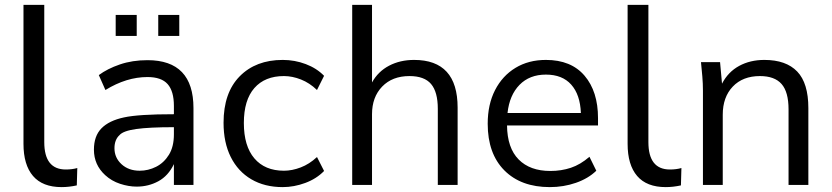

<svg xmlns="http://www.w3.org/2000/svg" viewBox="-20 -756 3400 785"><path d="M232 9Q154 9 115 -36.5Q76 -82 76 -168V-736H161V-175Q161 -63 249 -63Q275 -63 296 -69L294 2Q262 9 232 9Z M539 7Q506 7 471 -4.5Q436 -16 410 -40Q364 -82 364 -144Q364 -200 395 -231.5Q426 -263 487 -276Q546 -289 691 -289V-323Q691 -383 665.5 -412Q640 -441 583 -441Q497 -441 411 -388L384 -449Q419 -475 470 -492.5Q521 -510 583 -510Q771 -510 771 -314V0H691V-85Q668 -37 627.5 -15Q587 7 539 7ZM551 -58Q586 -58 618 -74Q650 -90 670.5 -123Q691 -156 691 -207V-236Q590 -236 537 -228.5Q484 -221 469 -204Q448 -185 448 -150Q448 -111 477 -84.5Q506 -58 551 -58ZM627 -609V-695H713V-609ZM453 -609V-695H539V-609Z M1136 9Q1062 9 1007.5 -23Q953 -55 923.5 -114Q894 -173 894 -254Q894 -377 960 -444Q1026 -511 1136 -511Q1185 -511 1230 -494Q1275 -477 1305 -446L1276 -388Q1246 -417 1210.5 -431Q1175 -445 1141 -445Q1063 -445 1020 -396Q977 -347 977 -253Q977 -159 1020 -108.5Q1063 -58 1141 -58Q1174 -58 1209.5 -71.5Q1245 -85 1276 -114L1305 -57Q1274 -25 1228 -8Q1182 9 1136 9Z M1420 0V-736H1501V-419Q1526 -464 1571 -487.5Q1616 -511 1673 -511Q1851 -511 1851 -316V0H1770V-311Q1770 -380 1742.5 -412.5Q1715 -445 1654 -445Q1584 -445 1542.5 -402Q1501 -359 1501 -289V0Z M2228 9Q2110 9 2042 -59.5Q1974 -128 1974 -250Q1974 -329 2004 -387.5Q2034 -446 2087.5 -478.5Q2141 -511 2212 -511Q2315 -511 2370 -446.5Q2425 -382 2425 -273V-243H2053Q2054 -151 2100.5 -104Q2147 -57 2230 -57Q2275 -57 2314 -70Q2353 -83 2390 -115L2418 -58Q2385 -26 2334.5 -8.5Q2284 9 2228 9ZM2212 -451Q2145 -451 2104 -409Q2063 -367 2055 -294H2355Q2352 -369 2315.5 -410Q2279 -451 2212 -451Z M2702 9Q2624 9 2585 -36.5Q2546 -82 2546 -168V-736H2631V-175Q2631 -63 2719 -63Q2745 -63 2766 -69L2764 2Q2732 9 2702 9Z M2854 0V-386Q2854 -414 2851.5 -443.5Q2849 -473 2846 -502H2924L2932 -414Q2957 -462 3002 -486.5Q3047 -511 3105 -511Q3194 -511 3239.5 -463.5Q3285 -416 3285 -314V0H3204V-309Q3204 -380 3175.5 -412.5Q3147 -445 3087 -445Q3017 -445 2976 -402Q2935 -359 2935 -287V0Z"/></svg>

Font: Winston
Style: Regular
Weight: 400
Designer: Original fonts by Vernon Adams / Changes by Cristiano Sobral
Foundry: Original fonts by Vernon Adams / Changes by Cristiano Sobral
Version: Version 2.503;July 17, 2020;FontCreator 13.0.0.2655 64-bit